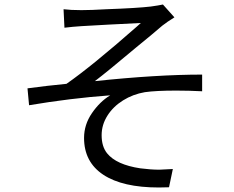

<svg xmlns="http://www.w3.org/2000/svg" viewBox="-20 -788 1040 852"><path d="M341 -743Q384 -743 452 -747Q590 -752 649 -759Q685 -764 703 -768L754 -711Q720 -690 700 -674Q661 -640 586 -579Q454 -468 401 -428Q676 -457 877 -457V-383Q819 -386 762 -386Q673 -386 623 -379Q570 -370 526 -342.5Q482 -315 456.5 -274.5Q431 -234 431 -188Q431 -138 455 -108Q496 -57 603 -41Q650 -35 687 -35Q696 -35 747 -38L730 43Q715 44 685 44Q524 44 438.5 -12.5Q353 -69 353 -176Q353 -235 388 -286Q423 -337 469 -365Q292 -352 109 -321L102 -396Q191 -408 275 -416Q387 -494 586 -669L605 -686Q529 -682 506 -681L466 -679Q355 -673 342 -672L303 -669L266 -665L262 -747Q294 -743 341 -743Z"/></svg>

Font: Merged Yaku Han JP
Style: Regular
Weight: 400
Designer: Ryoko NISHIZUKA 西塚涼子 (kana, bopomofo & ideographs); Paul D. Hunt (Latin, Greek & Cyrillic); Sandoll Communications 산돌커뮤니
Foundry: Adobe
Version: Version 2.004